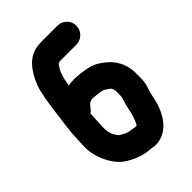

<svg xmlns="http://www.w3.org/2000/svg" viewBox="-205 -729 851 851"><g transform="rotate(-45 220.5 -304.0)"><path d="M148 -266C153 -269 158 -274 162 -279L170 -289C173 -293 177 -297 180 -300C188 -305 196 -308 207 -307C218 -306 232 -304 248 -302C258 -301 268 -296 277 -289C287 -283 294 -277 295 -271C296 -265 297 -262 298 -261V-228C298 -221 296 -213 293 -204C290 -195 285 -178 280 -154C275 -130 268 -108 258 -88C255 -84 252 -82 248 -83C244 -84 236 -85 222 -87C208 -89 196 -93 186 -99C176 -105 170 -108 169 -109C150 -131 142 -157 144 -186C145 -201 145 -214 146 -228C147 -242 147 -255 148 -266ZM168 -422C175 -471 188 -505 207 -524C208 -525 214 -526 224 -526H319C336 -526 350 -532 362 -544C374 -556 379 -570 379 -586C379 -602 374 -615 362 -627C350 -639 336 -645 319 -645H224C211 -645 198 -644 187 -642C137 -633 98 -592 70 -520C59 -492 49 -436 39 -351L31 -289C29 -272 28 -255 27 -239C26 -223 26 -209 25 -197C22 -164 27 -131 40 -98C58 -53 83 -21 114 -3C148 18 182 30 216 33C224 34 230 34 234 35C262 41 289 35 316 19C337 5 354 -14 367 -38C380 -62 389 -87 394 -113C399 -139 405 -159 410 -173C415 -187 417 -204 417 -225V-249C417 -296 401 -335 370 -366C346 -388 325 -402 306 -409C287 -416 264 -420 238 -423C212 -426 188 -426 168 -422Z"/></g></svg>

Font: AppleStorm
Style: Xbd
Weight: 800
Foundry: Cannot Into Space Fonts
Version: Version 1.01